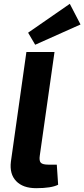

<svg xmlns="http://www.w3.org/2000/svg" viewBox="-20 -972 441 1004"><path d="M401 -844 164 -738 127 -801 345 -952ZM265 -700 188 -158Q184 -131 193.5 -121Q203 -111 234 -111H277L284 -6Q249 12 169 12Q100 12 64.5 -25Q29 -62 37 -127L118 -700Z"/></svg>

Font: Ezarion
Style: Bold Italic
Weight: 700
Italic angle: -8°
Designer: Natanael Gama
Version: Version 1.001;PS 001.001;hotconv 1.0.70;makeotf.lib2.5.58329